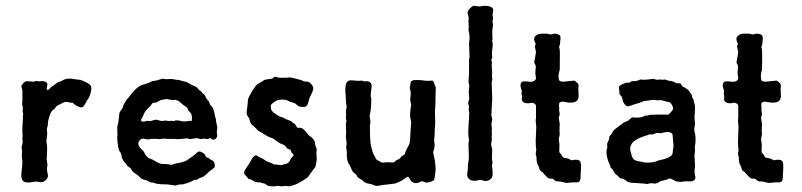

<svg xmlns="http://www.w3.org/2000/svg" viewBox="-20 -641 2836 679"><path d="M144 -141.1Q148.9 -122.1 145 -79.1L147.9 -57.1Q145 -43.9 147 -35.2L149.9 -19Q148.9 -11.7 142.6 -4.9Q136.2 2 129.4 2.9Q122.6 3.9 116.2 2.4Q109.9 1 106.9 1L95.2 2.9Q68.4 7.8 60.5 -2.4Q52.7 -12.7 56.2 -33.2Q59.1 -53.7 59.1 -69.8L57.1 -88.9L58.1 -108.9L56.2 -120.1L59.1 -131.8Q60.1 -132.8 60.1 -143.1L59.1 -151.9L60.1 -164.1L59.1 -171.4V-189.9L61 -220.2V-230L62 -237.8L60.1 -248.5L61 -259.8L58.1 -273.4L59.1 -285.2V-320.8Q59.1 -323.2 56.6 -331.1Q54.2 -338.9 58.1 -340.8Q64.9 -352.5 72.3 -353.5Q80.1 -354 88.4 -353Q96.7 -352.1 99.1 -352.1L108.4 -355L118.2 -353Q120.1 -354 124.5 -354H130.9Q137.2 -354 143.1 -350.6Q148.9 -347.2 147 -337.9Q145 -329.1 145 -326.2Q145 -323.2 148.9 -323.2Q152.8 -323.2 156.7 -328.6Q160.6 -334 165 -335.9Q168.9 -337.9 170.4 -339.4Q171.9 -340.8 175.8 -343.8Q179.7 -346.7 182.6 -348.6Q185.5 -350.6 189.9 -352.1Q194.8 -353 195.8 -354L210 -360.8Q215.8 -362.8 222.2 -362.8H231.9L245.1 -360.8Q262.2 -358.9 264.6 -358.4Q267.6 -357.9 283.2 -350.6Q298.8 -343.8 301.8 -335.9Q304.7 -328.1 300.8 -314Q296.9 -299.8 294.9 -296.4Q293 -293 290.5 -290Q288.1 -287.1 282.7 -276.4Q277.3 -265.6 272.5 -262.7Q267.6 -259.3 257.8 -263.7Q247.1 -268.1 242.7 -272.5Q238.3 -276.9 237.3 -277.3Q236.3 -277.8 225.1 -278.8L214.8 -280.8Q208 -280.8 199.2 -275.9Q190.4 -271 189 -270.5Q180.2 -268.6 172.9 -255.9Q171.9 -254.9 165 -250Q158.2 -245.1 149.9 -211.9L148.9 -196.8L146 -187Q146 -185.1 146 -183.1L147 -167Z M744.6 -209.5 748.5 -190.4 746.6 -172.4Q746.6 -169.9 748 -163.6Q749.5 -157.2 743.2 -150.9Q736.8 -145 730.5 -147.9L723.1 -152.8L713.9 -148.9L701.7 -150.9L689.5 -148.9L675.8 -152.8L651.9 -148.9L641.6 -151.9L613.8 -148.9H611.3Q605.5 -149.9 568.8 -149.9L562 -150.9H559.6L543.5 -148.9L536.1 -149.9H515.6L501.5 -147.9Q498.5 -147.9 490.7 -150.4Q482.9 -152.8 475.6 -146.5Q459 -130.9 484.9 -108.9Q488.8 -105 490.7 -100.6Q498 -83 514.2 -78.6Q519.5 -77.1 528.8 -71.3Q543.9 -61 556.2 -61H566.9L587.9 -58.1Q595.7 -62 616.7 -65.9Q637.7 -69.8 646.5 -78.1Q670.4 -94.2 674.3 -99.1Q682.1 -108.9 692.9 -103Q703.6 -97.7 705.1 -93.3Q706.5 -88.9 709 -86.4Q710.9 -84 713.9 -83.5Q716.8 -83 717.8 -82Q718.8 -81.1 720.7 -79.6Q722.7 -78.1 723.6 -77.1Q724.6 -76.2 730.5 -73.7Q736.3 -71.3 738.8 -62.5Q740.7 -53.7 738.8 -49.8Q736.8 -45.9 720.7 -35.2Q702.1 -16.6 694.8 -14.2Q688 -12.2 685.5 -11.2L677.7 -5.9L667.5 -4.9Q665.5 -3.9 656.2 1Q647 5.9 625.5 11.2H615.7L599.6 15.1L572.8 11.2Q546.9 11.2 533.7 8.8L521.5 4.9L510.7 3.9Q508.8 2.9 505.4 0.5Q500 -3.4 490.2 -5.4Q480.5 -7.3 475.1 -13.7Q470.2 -19.5 460.9 -25.9Q451.7 -31.2 449.2 -34.2Q446.8 -37.1 444.3 -41.5Q442.4 -45.9 440.4 -47.4Q438.5 -48.8 435.1 -50.8Q431.6 -52.7 430.2 -54.7Q428.7 -56.6 426.3 -61Q423.8 -64.9 421.4 -66.4Q418.9 -67.9 414.1 -76.2Q409.7 -85 409.7 -90.3Q409.7 -97.7 403.3 -105.5Q397 -112.8 394.5 -154.8L395.5 -166L394.5 -190.9Q398.4 -202.6 399.9 -219.7Q401.4 -237.3 402.3 -241.2Q403.3 -245.1 408.7 -252Q413.6 -258.8 414.6 -261.7Q415.5 -264.6 416 -267.1Q416 -270 419.9 -275.4Q423.8 -281.2 424.8 -284.2Q425.8 -287.1 434.6 -295.9Q462.9 -335.4 484.4 -341.3Q506.3 -347.2 512.2 -351.1Q517.6 -355 524.4 -355Q531.2 -355 554.7 -362.8L568.8 -360.8L581.5 -361.8Q593.8 -361.8 602.5 -358.9Q613.3 -358.9 619.1 -356.4Q625 -354 631.8 -353Q637.7 -352.1 640.6 -350.6Q643.6 -349.1 650.4 -345.2Q657.7 -340.8 662.1 -338.9Q666.5 -336.9 669.9 -335.4Q678.2 -332 680.2 -327.6Q682.1 -323.2 687 -320.8Q691.9 -318.4 693.8 -314.5Q696.3 -311 704.6 -304.2Q706.5 -300.3 708.5 -295.4Q710.4 -290.5 718.8 -282.2Q719.7 -280.3 721.7 -274.4Q723.6 -268.6 729.5 -264.2Q735.4 -259.3 740.7 -229L743.7 -218.3ZM525.9 -277.8Q519 -277.8 516.6 -272.9Q513.7 -268.1 512.2 -266.6L502.9 -257.3Q491.7 -246.1 487.8 -235.8Q483.9 -225.1 480.5 -220.2Q477.1 -215.3 481 -211.9Q485.4 -209 501.5 -213.9L512.7 -212.9Q527.3 -217.8 532.2 -217.8L551.8 -212.9L565.4 -214.8L575.2 -212.9L585.4 -213.9Q592.3 -211.9 597.2 -213.9Q603.5 -216.3 612.8 -214.8Q622.6 -212.9 624.5 -211.9H640.6L648.4 -213.9Q654.3 -212.9 656.7 -213.4Q659.7 -213.9 658.7 -226.6Q657.7 -239.3 652.3 -243.7Q646 -249 644 -255.4Q642.1 -261.7 635.3 -265.1Q626 -270.5 618.2 -278.3Q610.8 -285.6 599.6 -288.1L589.8 -287.1Q569.8 -291 567.9 -291Q546.9 -287.6 542.5 -284.2Q537.6 -280.3 535.2 -279.3Q532.7 -278.3 525.9 -277.8Z M971.2 -366.2H993.2L1004.4 -367.2Q1010.3 -367.2 1020 -364.3Q1030.3 -361.3 1036.6 -359.9Q1046.9 -358.4 1049.8 -355.5Q1053.2 -352.1 1069.3 -352.1Q1075.7 -349.6 1081.5 -342.8Q1087.4 -335.9 1087.9 -330.6Q1088.4 -325.2 1085 -316.9Q1081.5 -309.1 1080.6 -307.1Q1079.6 -305.7 1075.7 -296.9Q1071.8 -288.1 1071.3 -282.7Q1070.3 -277.3 1066.9 -270Q1063.5 -262.7 1052.7 -262.7Q1042 -262.7 1037.6 -264.6Q1030.8 -268.6 1026.4 -272.9Q1022 -277.3 1014.2 -278.8Q1006.3 -280.3 999.5 -284.2Q992.7 -288.1 988.3 -288.1Q965.3 -291 952.6 -282.2Q939.9 -273.4 938.5 -270Q936.5 -265.6 938.5 -255.9Q940.4 -246.1 956.5 -236.8Q958.5 -235.8 962.4 -232.9Q966.3 -230 968.8 -229Q971.2 -228 974.6 -227.1Q978.5 -226.1 980 -225.6Q981.4 -225.1 982.9 -224.1Q984.4 -223.1 988.3 -221.2Q991.7 -218.8 998.5 -216.8Q1005.4 -214.8 1007.8 -213.4Q1010.3 -211.9 1011.7 -210.9Q1013.2 -210 1014.6 -208Q1016.1 -206.1 1017.6 -205.1Q1022 -205.1 1025.4 -198.2Q1026.4 -198.2 1027.8 -195.3Q1029.3 -192.4 1030.3 -189.9Q1033.2 -189 1042 -189Q1050.8 -188.5 1061 -175.8Q1071.3 -163.1 1073.2 -161.1Q1085.9 -154.8 1093.3 -140.1L1094.2 -131.3Q1094.2 -127 1097.7 -120.1Q1101.1 -113.3 1099.6 -106.9Q1098.1 -100.6 1099.6 -89.8Q1101.1 -79.1 1098.6 -65.4Q1096.2 -51.8 1094.7 -49.8Q1093.3 -47.9 1090.8 -44.9Q1088.4 -42 1080.6 -31.2Q1072.8 -20.5 1068.4 -14.2Q1031.2 13.7 1001.5 18.1L989.3 16.1L977.5 18.1L961.4 16.1L951.2 18.1Q929.7 18.1 924.8 14.6Q920.4 11.7 918.5 9.8Q916.5 7.8 911.6 7.3Q906.7 6.8 900.4 3.9Q894.5 3.9 888.2 3.9Q877.4 0.5 871.6 -3.9Q865.7 -7.8 859.4 -7.8L852.5 -16.1Q852.1 -18.1 849.1 -20Q843.3 -23.9 843.3 -30.3Q843.3 -36.6 852.1 -48.8Q860.8 -60.5 866.7 -72.3Q873.5 -84 877.9 -87.9Q882.3 -91.8 885.3 -91.8Q888.2 -91.8 893.1 -87.9Q897.9 -84 904.3 -82Q910.2 -80.1 914.6 -76.2Q923.8 -68.8 928.7 -68.8L950.7 -59.1Q955.1 -59.1 959.5 -59.1L970.2 -57.1Q978.5 -57.1 980.5 -58.6Q982.4 -60.1 987.3 -60.5Q1002 -62 1009.3 -81.1Q1017.6 -89.4 1018.1 -92.3Q1019 -94.7 1015.1 -97.7Q1011.2 -100.6 1010.7 -102.1Q1010.3 -103 1009.8 -105Q1009.3 -106.9 1008.3 -108.9Q1006.3 -112.8 1001 -113.8Q995.6 -114.7 992.7 -120.1Q988.3 -127.4 978 -130.9Q967.8 -133.8 948.2 -149.9Q945.3 -151.9 935.5 -154.8Q925.8 -158.2 914.6 -166Q903.3 -173.8 898.9 -175.3Q894.5 -176.8 891.6 -180.2Q884.8 -188.5 875.5 -195.8Q866.2 -203.1 864.3 -211.4Q862.3 -219.7 861.3 -221.7Q860.4 -223.6 856.9 -229Q853.5 -233.9 852.5 -237.3Q851.6 -240.7 853.5 -253.9Q855.5 -267.1 856 -276.4Q856.4 -286.1 857.4 -291Q858.4 -295.9 871.6 -318.4Q884.8 -340.8 893.1 -345.2Q901.4 -349.1 902.8 -350.1Q904.3 -351.1 909.2 -354.5Q913.6 -357.9 916.5 -358.9Q919.4 -359.9 942.4 -362.8Q951.7 -372.1 957 -369.1Q962.4 -366.2 971.2 -366.2Z M1448.7 -357.9H1464.8Q1491.2 -354 1500.5 -355.5Q1509.3 -356.9 1511.2 -354.5Q1513.2 -352.1 1514.2 -350.1Q1515.1 -348.6 1516.1 -344.7Q1517.1 -340.8 1521 -333L1520 -286.1Q1520 -269 1519 -257.8L1518.1 -247.1L1519 -216.8V-202.1Q1517.1 -183.6 1517.1 -176.8V-163.1L1515.1 -143.1L1517.1 -129.9Q1517.1 -116.7 1511.7 -103L1517.1 -77.1Q1522 -46.4 1520 -34.7Q1518.1 -22.9 1517.6 -16.6Q1517.1 -10.3 1515.1 -4.9Q1512.2 -1 1501.5 2.4Q1490.7 5.9 1485.8 4.4Q1481 2.9 1477.5 1.5Q1474.1 0 1471.7 0L1460 4.9Q1439.9 11.7 1428.7 -8.8Q1423.8 -17.6 1420.4 -15.6Q1416.5 -13.7 1410.6 -8.8Q1404.8 -3.9 1391.1 2.4Q1377.4 8.8 1372.1 8.8Q1366.2 8.8 1363.8 9.8L1333 13.2Q1314.5 17.1 1311 16.6Q1307.6 16.1 1301.8 13.7Q1296.4 10.7 1285.6 8.8Q1274.9 6.8 1271.5 4.9Q1268.1 2.9 1265.1 0Q1262.2 -2.9 1260.3 -4.4Q1258.3 -5.9 1253.9 -8.3Q1249 -10.7 1246.6 -12.7Q1244.1 -14.6 1242.2 -19Q1240.7 -22.9 1238.8 -24.4Q1236.8 -25.9 1232.9 -28.8Q1229 -32.2 1227.5 -34.2Q1226.1 -36.1 1224.6 -39.1Q1223.1 -42 1222.7 -43.9Q1222.2 -45.9 1220.2 -48.8Q1218.8 -51.8 1218.3 -53.7Q1217.8 -55.7 1213.9 -61Q1210 -65.9 1208 -76.2Q1206.1 -86.9 1206.5 -94.7Q1207 -102.5 1206.1 -106L1204.1 -122.1L1206.1 -131.8Q1203.1 -154.8 1203.1 -158.2L1204.1 -169.9L1203.1 -203.1L1205.1 -213.9L1203.1 -224.1L1204.1 -236.3L1203.1 -248L1206.1 -263.2L1204.1 -274.9L1202.1 -309.1Q1200.2 -318.4 1201.7 -333Q1203.1 -347.7 1208.5 -352.5Q1213.9 -357.4 1221.2 -356.9Q1228.5 -356.9 1247.1 -355L1258.8 -356L1270 -353L1277.8 -354Q1282.7 -354 1287.6 -350.6Q1292.5 -347.7 1293.9 -341.8Q1294.9 -335.9 1293 -323.2Q1291 -310.5 1291 -303.7Q1291 -296.9 1293 -293Q1293 -252.4 1287.1 -231.9L1290 -210L1288.1 -196.8Q1288.1 -137.2 1293 -120.6Q1297.9 -104 1298.8 -100.1L1311 -77.1Q1313.5 -74.7 1316.4 -73.7Q1318.8 -73.2 1319.8 -71.8L1329.1 -66.9Q1331.1 -64.9 1338.9 -66.4Q1346.7 -67.9 1358.4 -66.9Q1370.1 -65.9 1372.6 -66.9Q1375 -67.9 1377.9 -70.8Q1380.9 -73.2 1381.8 -74.2Q1382.8 -75.2 1386.7 -76.7Q1390.1 -78.1 1392.1 -79.1Q1394 -80.1 1396.5 -83.5Q1398.9 -86.9 1399.9 -87.9Q1400.9 -88.9 1404.8 -90.8Q1408.7 -92.8 1410.6 -94.7Q1412.6 -96.7 1413.1 -101.1Q1414.1 -105 1415 -106.9L1427.7 -131.8Q1431.2 -143.6 1431.2 -167Q1434.1 -205.1 1434.1 -209L1430.2 -229Q1430.2 -243.2 1432.1 -256.8L1434.1 -271L1431.2 -283.2Q1430.2 -287.1 1431.6 -299.8Q1433.1 -312.5 1432.1 -317.9L1428.7 -329.1L1431.2 -340.8Q1431.2 -349.6 1434.1 -353Q1439 -357.9 1448.7 -357.9Z M1684.6 -620.1Q1716.3 -622.1 1722.7 -610.8Q1725.6 -607.9 1723.6 -599.6Q1721.7 -591.3 1721.7 -588.9L1723.6 -577.1L1721.7 -564.9L1723.6 -554.2L1720.7 -528.8L1721.7 -503.9L1720.7 -496.1L1722.7 -483.9L1719.7 -455.1V-450.2L1720.7 -439.9L1717.8 -428.2L1719.7 -419.9L1718.8 -408.2L1720.7 -387.2L1719.7 -374L1720.7 -363.8V-358.9L1718.8 -349.1L1720.7 -292L1717.8 -237.8Q1716.8 -234.9 1718.8 -228.5Q1720.7 -222.2 1720.7 -219.2L1717.8 -201.2L1719.7 -187L1718.8 -176.3L1719.7 -168L1718.8 -157.2Q1718.8 -155.3 1719.2 -150.4Q1719.7 -145.5 1717.8 -138.2Q1715.8 -130.4 1717.8 -125L1720.7 -112.8L1719.7 -80.1L1721.7 -65.9L1719.7 -54.2L1721.7 -41Q1722.7 -23.9 1721.7 -19Q1717.8 -3.9 1700.7 -1Q1696.8 0 1689 -2.4Q1681.2 -4.9 1678.2 -4.9Q1675.8 -4.9 1673.8 -4.4Q1671.4 -3.9 1669.4 -3.4Q1667.5 -2.9 1665.5 -2Q1639.6 1 1632.8 -17.1Q1630.9 -22.9 1634.8 -45.9Q1634.8 -53.7 1634.8 -61Q1639.2 -73.7 1637.7 -101.6Q1636.7 -128.9 1636.7 -133.8L1638.7 -146Q1634.8 -164.6 1636.7 -190.9L1639.6 -242.2L1637.7 -252L1638.7 -266.1Q1635.7 -272 1635.7 -278.8L1639.6 -291L1637.7 -314.9L1639.6 -337.9L1636.7 -352.1L1638.7 -377.9V-430.2L1640.6 -439.9L1638.7 -487.8L1640.6 -502.9Q1640.6 -522.5 1636.7 -534.2L1637.7 -545.9L1636.7 -567.9L1637.7 -578.1L1633.8 -592.8Q1632.3 -601.6 1641.1 -610.4Q1649.9 -619.1 1653.3 -620.1Q1656.7 -621.1 1664.6 -619.6Q1672.4 -618.2 1677.2 -618.2Q1682.1 -618.2 1684.6 -620.1Z M1897.5 -522H1914.1L1927.2 -519Q1947.8 -525.9 1959.5 -516.1Q1963.4 -511.7 1961.9 -501Q1960.4 -490.2 1960.4 -483.9L1957 -475.1L1959.5 -465.8Q1959.5 -464.8 1960 -450.2Q1960.4 -435.5 1959.5 -394Q1952.6 -374 1957 -357.9Q1960 -352.1 1972.2 -352.1L2011.2 -356Q2012.7 -356 2023.4 -346.2Q2026.9 -341.3 2025.9 -334.5Q2025.4 -328.1 2025.4 -325.7L2026.4 -298.8Q2025.4 -294.9 2024.4 -291Q2016.6 -272 1975.6 -280.8Q1961.9 -283.7 1957 -274.9V-263.2Q1959 -259.8 1957 -252.9L1959.5 -237.8L1956.1 -224.1L1959.5 -202.6L1958.5 -179.2L1959.5 -166L1956.1 -148.9Q1956.1 -147 1958.5 -129.9Q1957.5 -106 1958 -103.5Q1958.5 -101.1 1961.4 -98.6Q1964.4 -96.2 1966.3 -91.8Q1968.3 -87.9 1970.2 -85.4Q1972.2 -83 1980 -82Q1987.3 -81.1 1989.3 -80.1L2001.5 -74.2L2015.1 -76.2Q2029.3 -76.2 2032.2 -69.3Q2035.2 -62.5 2034.7 -51.3Q2034.2 -39.6 2034.2 -33.2L2033.2 -23.9Q2033.2 -19.5 2033.2 -15.1Q2033.2 3.9 2020.5 3.9H2005.4L1986.3 5.9Q1979.5 5.9 1969.7 2.9Q1960 0 1955.1 0.5Q1950.2 1 1947.3 0Q1944.3 -1 1940.4 -4.4Q1936.5 -7.8 1934.6 -8.8Q1932.6 -9.8 1929.7 -9.3Q1927.2 -8.8 1921.9 -9.8Q1916.5 -10.7 1897.5 -33.2Q1896.5 -33.2 1892.6 -36.1Q1887.7 -40 1886.7 -46.4Q1885.7 -52.2 1881.3 -59.6Q1877.4 -66.9 1877.4 -84L1874.5 -96.2L1876.5 -111.8Q1874.5 -119.6 1874.5 -143.1L1876.5 -191.9L1874.5 -213.9V-216.8L1875.5 -224.1V-266.1Q1875.5 -274.4 1862.3 -277.8Q1833.5 -271.5 1826.7 -284.7Q1825.2 -287.1 1825.2 -288.6L1826.2 -299.8L1824.2 -309.6L1825.2 -319.8L1820.3 -337.9Q1821.3 -343.8 1822.3 -347.2Q1825.2 -356 1847.2 -352.5Q1869.1 -349.1 1874.5 -360.8Q1876.5 -362.8 1874.5 -372.1Q1872.1 -380.9 1873.5 -390.6Q1875 -400.4 1875 -405.3Q1875 -409.2 1869.1 -419.9L1875.5 -456.1L1872.1 -473.1Q1870.1 -476.1 1872.1 -479.5Q1874 -482.9 1874.5 -484.9L1870.1 -496.1Q1866.2 -507.3 1874.5 -514.6Q1882.8 -522 1897.5 -522Z M2170.9 -308.1 2168.9 -332Q2168.9 -337.9 2181.2 -343.3Q2193.4 -348.6 2195.8 -348.6Q2198.2 -348.6 2202.6 -348.6Q2207 -348.1 2210.4 -351.6Q2213.9 -355 2221.2 -354Q2229 -353.5 2233.4 -355.5Q2237.8 -357.4 2245.1 -359.9L2259.3 -358.9Q2274.4 -359.9 2282.2 -361.3Q2290 -362.8 2293 -361.8Q2295.9 -360.8 2298.3 -359.9Q2300.8 -358.9 2304.2 -358.9L2312.5 -359.9L2322.3 -358.9L2331.5 -359.9L2343.3 -356Q2346.2 -355 2352.5 -354.5Q2358.9 -354 2374 -346.2Q2376 -346.2 2380.9 -346.7Q2385.7 -347.2 2388.2 -343.8Q2394.5 -332 2400.9 -332Q2403.3 -330.1 2407.2 -327.6Q2416 -322.8 2418.5 -316.4Q2421.4 -310.5 2425.3 -308.1Q2426.3 -306.2 2426.8 -302.7Q2427.2 -299.8 2427.7 -297.9Q2428.2 -295.9 2430.2 -293.5Q2433.1 -289.6 2433.1 -285.6Q2433.1 -281.7 2436 -274.4Q2439 -267.1 2437.5 -247.6Q2436 -228 2436 -225.1L2438 -201.2L2435.1 -186Q2435.1 -176.8 2439 -163.1Q2441.4 -140.6 2437 -121.1L2438 -107.9L2436 -91.8Q2436 -88.9 2438 -51.8L2436 -37.1L2437 -28.8Q2437 -26.9 2437 -24.9L2439 -17.1Q2440.9 -3.9 2427.2 0Q2424.8 1 2417 0.5Q2409.2 0 2407.2 0L2389.2 2Q2387.2 2.9 2383.8 2Q2379.9 1 2378.9 1H2374.5Q2370.1 1 2361.8 -4.4Q2353 -9.8 2347.2 -9.8Q2337.4 -4.9 2328.6 -3.4Q2320.3 -2 2317.4 -1Q2314.5 0 2310.1 3.4Q2305.2 6.8 2302.2 6.8Q2300.8 8.8 2292 7.8Q2283.2 6.8 2281.2 6.8L2269 9.8L2254.9 7.8H2251L2225.1 5.9Q2203.6 5.9 2195.8 -0.5Q2184.6 -9.8 2178.2 -9.8Q2172.4 -9.8 2168.9 -14.6Q2165 -19.5 2164.1 -20Q2163.1 -21 2159.2 -23.4Q2155.3 -25.9 2154.3 -27.8Q2153.3 -29.8 2150.4 -35.2Q2147.5 -40.5 2144.5 -43.5Q2141.1 -45.9 2140.1 -47.4Q2139.2 -48.8 2138.7 -51.8Q2138.2 -54.7 2137.2 -56.2Q2123 -85.9 2125 -109.9L2127.9 -120.1L2127 -132.8L2134.3 -149.4V-153.8Q2134.3 -159.7 2137.7 -161.6Q2141.6 -164.6 2144.5 -170.4Q2147.5 -176.3 2150.4 -179.7Q2152.3 -183.1 2163.1 -190.4Q2173.8 -198.2 2178.7 -202.1Q2183.6 -206.1 2185.5 -207.5Q2188 -209 2192.4 -210.4Q2203.1 -213.9 2208 -220.2Q2213.4 -226.1 2220.7 -226.1L2227.1 -225.1Q2249 -225.1 2254.4 -228.5Q2259.8 -231.9 2261.7 -231.9H2265.6L2279.3 -234.9H2286.1L2301.3 -235.8H2333Q2342.8 -234.9 2343.8 -235.8Q2344.7 -236.3 2352.5 -244.1Q2359.9 -252 2360.4 -256.8Q2360.8 -261.7 2355.5 -271.5Q2350.1 -281.2 2340.3 -280.8L2316.9 -287.1L2305.2 -286.1L2291 -288.1Q2256.8 -283.2 2255.9 -283.2L2245.1 -278.8Q2241.2 -276.9 2231.4 -274.4Q2221.7 -272 2212.9 -268.1Q2197.3 -261.2 2190.4 -270.5Q2183.1 -279.8 2181.6 -289.1Q2180.2 -297.9 2176.3 -301.8Q2172.4 -305.7 2170.9 -308.1ZM2335.9 -173.8 2315.9 -169.9 2301.3 -170.9Q2299.8 -169.9 2296.9 -168.9Q2293.9 -168 2292 -167Q2290 -166 2288.1 -165.5Q2286.1 -165 2282.7 -165.5Q2279.3 -166 2276.9 -166L2267.1 -162.1Q2197.3 -143.1 2210.9 -102.1Q2215.8 -80.1 2222.7 -76.2Q2229.5 -72.3 2235.4 -71.3Q2241.2 -70.3 2246.1 -69.3Q2263.2 -64.5 2281.2 -66.4Q2299.8 -68.4 2307.1 -73.2Q2352.1 -82 2357.9 -96.2Q2358.9 -97.2 2359.9 -110.8L2361.8 -126L2359.9 -147Q2358.9 -166 2357.9 -167Q2352.1 -175.8 2335.9 -173.8Z M2612.8 -522H2629.4L2642.6 -519Q2663.1 -525.9 2674.8 -516.1Q2678.7 -511.7 2677.2 -501Q2675.8 -490.2 2675.8 -483.9L2672.4 -475.1L2674.8 -465.8Q2674.8 -464.8 2675.3 -450.2Q2675.8 -435.5 2674.8 -394Q2668 -374 2672.4 -357.9Q2675.3 -352.1 2687.5 -352.1L2726.6 -356Q2728 -356 2738.8 -346.2Q2742.2 -341.3 2741.2 -334.5Q2740.7 -328.1 2740.7 -325.7L2741.7 -298.8Q2740.7 -294.9 2739.7 -291Q2731.9 -272 2690.9 -280.8Q2677.2 -283.7 2672.4 -274.9V-263.2Q2674.3 -259.8 2672.4 -252.9L2674.8 -237.8L2671.4 -224.1L2674.8 -202.6L2673.8 -179.2L2674.8 -166L2671.4 -148.9Q2671.4 -147 2673.8 -129.9Q2672.9 -106 2673.3 -103.5Q2673.8 -101.1 2676.8 -98.6Q2679.7 -96.2 2681.6 -91.8Q2683.6 -87.9 2685.5 -85.4Q2687.5 -83 2695.3 -82Q2702.6 -81.1 2704.6 -80.1L2716.8 -74.2L2730.5 -76.2Q2744.6 -76.2 2747.6 -69.3Q2750.5 -62.5 2750 -51.3Q2749.5 -39.6 2749.5 -33.2L2748.5 -23.9Q2748.5 -19.5 2748.5 -15.1Q2748.5 3.9 2735.8 3.9H2720.7L2701.7 5.9Q2694.8 5.9 2685.1 2.9Q2675.3 0 2670.4 0.5Q2665.5 1 2662.6 0Q2659.7 -1 2655.8 -4.4Q2651.9 -7.8 2649.9 -8.8Q2647.9 -9.8 2645 -9.3Q2642.6 -8.8 2637.2 -9.8Q2631.8 -10.7 2612.8 -33.2Q2611.8 -33.2 2607.9 -36.1Q2603 -40 2602.1 -46.4Q2601.1 -52.2 2596.7 -59.6Q2592.8 -66.9 2592.8 -84L2589.8 -96.2L2591.8 -111.8Q2589.8 -119.6 2589.8 -143.1L2591.8 -191.9L2589.8 -213.9V-216.8L2590.8 -224.1V-266.1Q2590.8 -274.4 2577.6 -277.8Q2548.8 -271.5 2542 -284.7Q2540.5 -287.1 2540.5 -288.6L2541.5 -299.8L2539.6 -309.6L2540.5 -319.8L2535.6 -337.9Q2536.6 -343.8 2537.6 -347.2Q2540.5 -356 2562.5 -352.5Q2584.5 -349.1 2589.8 -360.8Q2591.8 -362.8 2589.8 -372.1Q2587.4 -380.9 2588.9 -390.6Q2590.3 -400.4 2590.3 -405.3Q2590.3 -409.2 2584.5 -419.9L2590.8 -456.1L2587.4 -473.1Q2585.4 -476.1 2587.4 -479.5Q2589.4 -482.9 2589.8 -484.9L2585.4 -496.1Q2581.5 -507.3 2589.8 -514.6Q2598.1 -522 2612.8 -522Z"/></svg>

Font: AntiqueNobleRegular
Style: Regular
Weight: 400
Version: Version 0.1